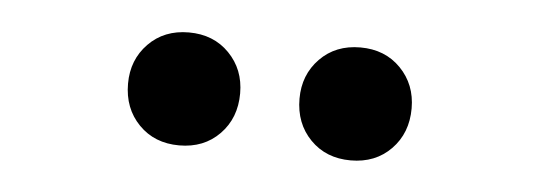

<svg xmlns="http://www.w3.org/2000/svg" viewBox="-26 -764 653 232"><g transform="rotate(5 300.0 -647.5)"><path d="M128 -648Q128 -677 147 -696.5Q166 -716 196 -716Q226 -716 245 -696.5Q264 -677 264 -648Q264 -618 245 -598.5Q226 -579 196 -579Q166 -579 147 -598.5Q128 -618 128 -648ZM336 -648Q336 -677 355 -696.5Q374 -716 404 -716Q434 -716 453 -696.5Q472 -677 472 -648Q472 -618 453 -598.5Q434 -579 404 -579Q374 -579 355 -598.5Q336 -618 336 -648Z"/></g></svg>

Font: TypoPRO Source Code Pro
Style: Regular
Weight: 600
Monospace: yes
Designer: Paul D. Hunt, Teo Tuominen
Foundry: Adobe Systems Incorporated
Version: Version 2.010;PS 1.0;hotconv 1.0.84;makeotf.lib2.5.63406